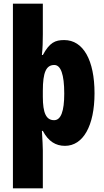

<svg xmlns="http://www.w3.org/2000/svg" viewBox="-20 -780 564 1040"><path d="M492 -275C492 -454 431 -563 328 -563C279 -563 249 -550 212 -482H207C211 -519 212 -556 212 -594V-760H50V240H212V35C212 14 210 -21 207 -71H212C242 -14 282 10 332 10C430 10 492 -98 492 -275ZM328 -273C328 -177 310 -129 273 -129C230 -129 212 -168 212 -256V-288C212 -388 230 -428 274 -428C309 -428 328 -378 328 -273Z"/></svg>

Font: Noto Sans Arabic UI XCn Bk
Style: Regular
Weight: 900
Width: 2
Designer: Monotype Design Team, Nadine Chahine and Nizar Qandah
Foundry: Monotype Imaging Inc.
Version: Version 2.010